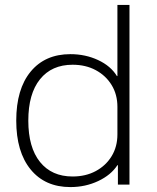

<svg xmlns="http://www.w3.org/2000/svg" viewBox="-20 -750 638 780"><path d="M266 10Q163 10 104.5 -61.5Q46 -133 46 -260Q46 -388 104.5 -459Q163 -530 266 -530Q327 -530 378.5 -506Q430 -482 455 -441H457V-730H506V0H459V-79H457Q431 -39 379 -14.5Q327 10 266 10ZM275 -33Q328 -33 369 -55Q410 -77 433.5 -115.5Q457 -154 457 -204V-316Q457 -366 433.5 -404.5Q410 -443 369 -465Q328 -487 275 -487Q190 -487 142.5 -428Q95 -369 95 -260Q95 -151 142.5 -92Q190 -33 275 -33Z"/></svg>

Font: M PLUS 1 Thin Light
Style: Regular
Weight: 300
Version: Version 1.001